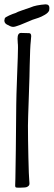

<svg xmlns="http://www.w3.org/2000/svg" viewBox="-26 -859 248 886"><path d="M44 -3 45 -35 47 -166 49 -376Q49 -406 53 -512Q54 -537 56 -593.5Q58 -650 56 -660L55 -681Q55 -707 71 -707L108 -706Q118 -706 118 -692Q118 -687 117 -680.5Q116 -674 116 -668Q113 -646 111 -555Q111 -527 107 -413Q103 -303 103 -279Q103 -221 105 -132.5Q107 -44 109 -27Q110 -21 110 -13Q110 -6 107.5 -3Q105 0 100 3Q94 7 69 7Q65 7 56.5 7Q48 7 46 5Q44 3 44 -3ZM14 -742Q-6 -749 -6 -764Q-6 -766 -4 -774Q-3 -779 16 -787.5Q35 -796 46 -799Q54 -804 75 -811L107 -822L129 -830Q142 -834 164 -837L184 -839Q202 -839 202 -822Q202 -815 201 -811Q197 -800 180.5 -790.5Q164 -781 152 -777Q124 -769 96 -756Q78 -748 67 -744Q63 -743 52.5 -739Q42 -735 35 -735Q25 -735 14 -742Z"/></svg>

Font: Barriecito
Style: Regular
Weight: 400
Designer: Pablo Cosgaya & Sergio Jiménez
Foundry: Pablo Cosgaya & Sergio Jiménez
Version: Version 1.001